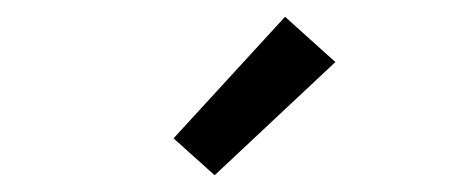

<svg xmlns="http://www.w3.org/2000/svg" viewBox="-20 -787 540 229"><path d="M236 -578 187 -622 320 -767 380 -713Z"/></svg>

Font: Iosevka Slab
Style: Regular
Weight: 400
Monospace: yes
Designer: Belleve Invis
Foundry: Belleve Invis
Version: Version 11.2.4; ttfautohint (v1.8.3)